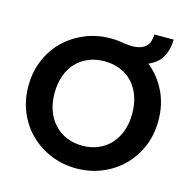

<svg xmlns="http://www.w3.org/2000/svg" viewBox="-114 -901 1013 1020"><g transform="rotate(15 392.5 -390.5)"><path d="M750 -351Q750 -272 722 -206.5Q694 -141 645.5 -93.5Q597 -46 532 -19.5Q467 7 393 7Q319 7 254 -19.5Q189 -46 140 -93.5Q91 -141 63 -206.5Q35 -272 35 -351Q35 -429 63 -495Q91 -561 140 -608Q189 -655 254 -681.5Q319 -708 393 -708Q413 -708 432.5 -706Q452 -704 472 -700Q485 -699 498 -698Q511 -697 513 -697Q542 -698 560.5 -705Q579 -712 590 -724Q601 -736 605.5 -752Q610 -768 611 -788H717Q714 -668 620 -630Q680 -582 715 -510.5Q750 -439 750 -351ZM179 -351Q179 -298 194.5 -255Q210 -212 238.5 -181.5Q267 -151 306 -134.5Q345 -118 393 -118Q440 -118 479.5 -134.5Q519 -151 547 -181.5Q575 -212 590.5 -255Q606 -298 606 -351Q606 -404 590.5 -447Q575 -490 547 -520Q519 -550 479.5 -566Q440 -582 393 -582Q345 -582 306 -566Q267 -550 238.5 -520Q210 -490 194.5 -447Q179 -404 179 -351Z"/></g></svg>

Font: SVN-Poppins SemiBold
Style: Regular
Weight: 600
Designer: Ninad Kale (Devanagari), Jonny Pinhorn (Latin)
Foundry: Indian Type Foundry
Version: Version 3.002 2017